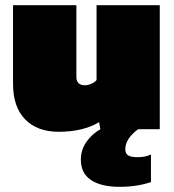

<svg xmlns="http://www.w3.org/2000/svg" viewBox="-20 -494 666 734"><path d="M507.8 0Q459 36.6 459 76.2Q459 93.8 470.5 100.3Q481.9 106.9 505.9 106.9Q538.1 106.9 557.1 96.2V202.1Q503.9 220.2 437 220.2Q366.7 220.2 327.9 194.3Q289.1 168.5 289.1 116.2Q289.1 79.1 310.1 48.8Q331.1 18.6 363.8 0L358.9 -26.9Q297.4 9.8 204.1 9.8Q122.6 9.8 76.2 -37.6Q29.8 -85 29.8 -173.8V-474.1H272V-200.2Q272 -168 305.2 -168Q315.9 -168 329.3 -173.8Q342.8 -179.7 349.1 -188V-474.1H590.8V0Z"/></svg>

Font: Kanit Black
Style: Regular
Weight: 900
Designer: Katatrad Team
Foundry: CadsonDemak
Version: Version 1.000;PS 001.000;hotconv 1.0.88;makeotf.lib2.5.64775